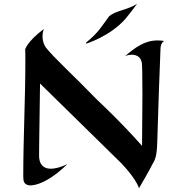

<svg xmlns="http://www.w3.org/2000/svg" viewBox="-20 -953 959 1007"><path d="M841 -738C829 -740 818 -741 807 -741C738 -741 689 -704 634 -657C641 -662 656 -666 671 -666C697 -666 725 -654 725 -609C725 -609 727 -575 727 -457C727 -393 726 -307 725 -188C609 -319 493 -426 493 -426C366 -557 266 -647 222 -702C222 -702 203 -725 203 -762C203 -774 205 -787 210 -801C122 -735 112 -694 112 -694C113 -685 113 -664 113 -634C113 -433 102 -232 102 -27C102 0 107 14 132 19C132 19 206 32 333 -92C297 -75 268 -68 246 -68C202 -68 184 -98 185 -139C185 -139 185 -197 190 -515C537 -175 612 -101 612 -101C612 -101 690 -23 709 34C765 -61 778 -89 778 -89C794 -116 803 -132 805 -215C807 -298 820 -675 822 -702C822 -702 823 -729 841 -738ZM699 -933C651 -901 582 -897 551 -866C510 -811 498 -784 432 -730C431 -729 432 -724 432 -724C432 -724 554 -761 635 -851C653 -871 699 -933 699 -933Z"/></svg>

Font: Eagle Lake
Style: Regular
Weight: 400
Designer: Astigmatic (AOETI)
Foundry: Astigmatic (AOETI)
Version: Version 1.000